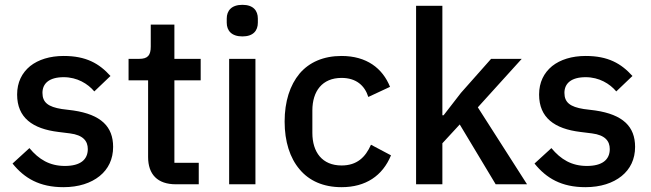

<svg xmlns="http://www.w3.org/2000/svg" viewBox="-20 -764 2698 796"><path d="M243 12C144 12 81 -25 32 -86L102 -150C141 -103 186 -76 249 -76C313 -76 344 -102 344 -146C344 -179 325 -204 270 -211L222 -217C115 -230 51 -276 51 -372C51 -423 71 -462 105 -490C139 -517 187 -532 244 -532C337 -532 391 -501 438 -449L371 -385C344 -417 300 -444 244 -444C184 -444 156 -418 156 -379C156 -339 180 -321 236 -312L284 -306C399 -289 449 -239 449 -155C449 -104 429 -63 393 -34C357 -5 306 12 243 12Z M709 0C633 0 594 -41 594 -113V-431H513V-520H557C593 -520 605 -535 605 -571V-662H703V-520H812V-431H703V-89H804V0Z M985 -613C940 -613 920 -637 920 -670V-687C920 -720 940 -744 985 -744C1030 -744 1049 -720 1049 -687V-670C1049 -637 1030 -613 985 -613ZM930 -520H1039V0H930Z M1396 12C1321 12 1262 -14 1222 -62C1182 -109 1160 -177 1160 -260C1160 -343 1182 -411 1222 -459C1262 -506 1321 -532 1396 -532C1500 -532 1566 -481 1597 -404L1507 -362C1492 -410 1456 -441 1396 -441C1316 -441 1275 -386 1275 -306V-213C1275 -133 1316 -78 1396 -78C1460 -78 1495 -112 1518 -164L1601 -120C1566 -35 1496 12 1396 12Z M1705 -740H1814V-286H1819L1891 -379L2016 -520H2143L1961 -319L2165 0H2035L1886 -248L1814 -170V0H1705Z M2407 12C2308 12 2245 -25 2196 -86L2266 -150C2305 -103 2350 -76 2413 -76C2477 -76 2508 -102 2508 -146C2508 -179 2489 -204 2434 -211L2386 -217C2279 -230 2215 -276 2215 -372C2215 -423 2235 -462 2269 -490C2303 -517 2351 -532 2408 -532C2501 -532 2555 -501 2602 -449L2535 -385C2508 -417 2464 -444 2408 -444C2348 -444 2320 -418 2320 -379C2320 -339 2344 -321 2400 -312L2448 -306C2563 -289 2613 -239 2613 -155C2613 -104 2593 -63 2557 -34C2521 -5 2470 12 2407 12Z"/></svg>

Font: Plexus Sans Medium
Style: Regular
Weight: 500
Version: Version 2.001;PS 002.001;hotconv 1.0.70;makeotf.lib2.5.58329